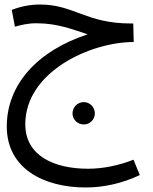

<svg xmlns="http://www.w3.org/2000/svg" viewBox="-20 -436 679 850"><path d="M360 394C438 394 521 376 599 339L571 271C505 297 435 311 370 311C220 311 92 254 92 114C92 -118 380 -250 572 -250L570 -332H561C359 -332 309 -416 156 -416C112 -416 66 -406 32 -392L46 -318C73 -325 101 -333 141 -333C236 -333 303 -305 368 -284C145 -211 10 -61 10 124C10 309 172 394 360 394ZM351 115C378 115 400 93 400 66C400 39 378 16 351 16C323 16 301 39 301 66C301 93 323 115 351 115Z"/></svg>

Font: Noto Sans Math
Style: Regular
Weight: 400
Designer: Monotype Design Team, Delve Withrington, Jeff Kellem
Foundry: Monotype Imaging Inc., Delve Fonts LLC
Version: Version 3.000